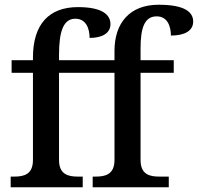

<svg xmlns="http://www.w3.org/2000/svg" viewBox="-20 -790 835 810"><path d="M25 0H329V-45H308C268 -45 229 -54 229 -115V-483H463V-115C463 -54 424 -45 384 -45H371V0H692V-45H652C611 -45 573 -54 573 -115V-483H713V-536H573V-586C573 -671 589 -721 641 -721C687 -721 701 -678 701 -640C759 -640 795 -660 795 -699C795 -740 758 -770 649 -770C529 -770 463 -695 463 -575V-536H229V-559C229 -659 248 -711 298 -711C344 -711 358 -668 358 -630C411 -630 446 -650 446 -688C446 -727 413 -760 309 -760C186 -760 119 -687 119 -547V-536H29V-483H119V-115C119 -54 81 -45 40 -45H25Z"/></svg>

Font: Noto Serif Medium
Style: Regular
Weight: 500
Designer: Monotype Design Team
Foundry: Monotype Imaging Inc.
Version: Version 2.013